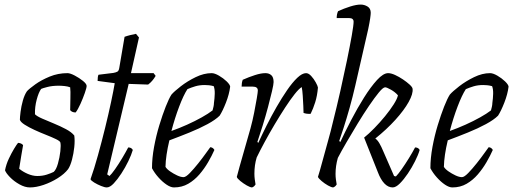

<svg xmlns="http://www.w3.org/2000/svg" viewBox="-20 -820 2245 840"><path d="M111 0Q89 0 65 -13.5Q41 -27 23.5 -45Q6 -63 2 -75Q7 -101 18.5 -125.5Q30 -150 41.5 -169Q53 -188 59 -195Q74 -194 81 -185Q78 -167 73 -138.5Q68 -110 64 -82Q79 -69 101 -59.5Q123 -50 143 -50Q166 -50 184.5 -56Q203 -62 215 -68Q226 -78 233.5 -104.5Q241 -131 244 -158Q247 -185 244 -197Q242 -203 224.5 -211.5Q207 -220 181.5 -230Q156 -240 131 -251.5Q106 -263 88 -274.5Q70 -286 67 -296Q67 -307 70 -331Q73 -355 80 -380Q87 -405 98 -421Q108 -432 134.5 -451Q161 -470 197.5 -485Q234 -500 275 -500Q287 -500 307 -489.5Q327 -479 343 -466Q359 -453 359 -444Q359 -436 351 -413Q343 -390 332 -365.5Q321 -341 311 -328Q295 -328 287 -338Q287 -361 288 -391Q289 -421 287 -438Q277 -442 263 -443.5Q249 -445 237 -445Q209 -445 187.5 -439.5Q166 -434 160 -431Q149 -416 140.5 -384Q132 -352 133 -320Q142 -311 165 -301Q188 -291 216 -279.5Q244 -268 268.5 -255Q293 -242 305 -227Q308 -205 305 -176.5Q302 -148 295 -121.5Q288 -95 278 -80Q262 -59 232.5 -40.5Q203 -22 170.5 -11Q138 0 111 0Z M447 0Q438 0 422 -6.5Q406 -13 392 -21.5Q378 -30 376 -36Q392 -81 408.5 -140.5Q425 -200 440 -261Q455 -322 466 -374Q477 -426 482 -456L407 -466Q407 -475 408 -482.5Q409 -490 411 -493L476 -501Q487 -503 493.5 -506.5Q500 -510 502 -524L525 -659Q536 -663 550 -666.5Q564 -670 575 -672L588 -656L553 -500H652L661 -488Q647 -464 628 -450L543 -453L449 -57L459 -50Q468 -58 483.5 -80Q499 -102 514.5 -128Q530 -154 541 -175Q555 -175 561 -164Q555 -143 541.5 -115Q528 -87 511 -61Q494 -35 477.5 -17.5Q461 0 447 0Z M741 0Q727 0 709 -12Q691 -24 673.5 -43.5Q656 -63 645 -84Q645 -128 654 -177Q663 -226 677 -272Q691 -318 705 -353.5Q719 -389 730 -406Q742 -420 771 -442.5Q800 -465 836 -482.5Q872 -500 906 -500Q919 -500 938 -489Q957 -478 971.5 -464Q986 -450 987 -441Q983 -408 968.5 -371Q954 -334 941 -314Q923 -296 888 -277Q853 -258 808.5 -240Q764 -222 721 -206Q705 -139 704 -90Q710 -80 724.5 -70Q739 -60 755 -52.5Q771 -45 783 -45Q793 -45 810.5 -63Q828 -81 847.5 -105.5Q867 -130 881.5 -150.5Q896 -171 900 -176Q912 -175 918 -164Q907 -139 890.5 -110.5Q874 -82 852.5 -57Q831 -32 803.5 -16Q776 0 741 0ZM730 -247Q764 -259 798.5 -274.5Q833 -290 862.5 -306.5Q892 -323 910 -337Q912 -344 914 -353Q916 -362 916 -369Q919 -390 919.5 -410Q920 -430 915 -443Q904 -446 894.5 -447Q885 -448 876 -448Q853 -448 834.5 -442.5Q816 -437 800 -430Q783 -404 764 -354Q745 -304 730 -247Z M1083 0Q1075 0 1060 -8.5Q1045 -17 1031.5 -28Q1018 -39 1016 -46Q1019 -59 1028 -90.5Q1037 -122 1049.5 -166Q1062 -210 1076 -259Q1085 -292 1092 -327.5Q1099 -363 1103.5 -390Q1108 -417 1108 -424Q1108 -441 1086 -441H1037Q1037 -458 1042 -471Q1069 -483 1095.5 -491.5Q1122 -500 1141 -500Q1157 -500 1167 -491Q1177 -482 1177 -461Q1177 -451 1170 -421Q1163 -391 1152.5 -351.5Q1142 -312 1129.5 -271.5Q1117 -231 1106 -199L1110 -195Q1126 -230 1146.5 -271Q1167 -312 1190 -352Q1213 -392 1236 -425.5Q1259 -459 1280.5 -479.5Q1302 -500 1319 -500Q1330 -500 1341.5 -487.5Q1353 -475 1361.5 -459.5Q1370 -444 1371 -437Q1368 -401 1359 -372.5Q1350 -344 1339 -322Q1321 -321 1308 -326Q1308 -335 1307 -356.5Q1306 -378 1304.5 -401.5Q1303 -425 1300 -439Q1288 -432 1269 -408Q1250 -384 1227.5 -349.5Q1205 -315 1181.5 -275.5Q1158 -236 1137.5 -198Q1117 -160 1103 -131Q1093 -98 1093 -60Q1093 -48 1094.5 -36Q1096 -24 1098 -13Q1096 -10 1093 -6.5Q1090 -3 1083 0Z M1438 0Q1430 0 1415 -8.5Q1400 -17 1387 -28Q1374 -39 1371 -46Q1379 -71 1390.5 -114Q1402 -157 1415 -203Q1428 -249 1436 -284Q1453 -351 1469 -422Q1485 -493 1498 -556Q1511 -619 1519 -664.5Q1527 -710 1527 -725Q1527 -741 1507 -741H1453Q1453 -758 1459 -771Q1485 -783 1512 -791.5Q1539 -800 1558 -800Q1574 -800 1588 -791.5Q1602 -783 1602 -764Q1602 -757 1599.5 -739.5Q1597 -722 1591 -693L1534 -444Q1523 -396 1509.5 -348Q1496 -300 1483.5 -261.5Q1471 -223 1464 -203L1469 -199Q1489 -242 1516 -294Q1543 -346 1572.5 -393Q1602 -440 1629.5 -470Q1657 -500 1678 -500Q1691 -500 1708.5 -492Q1726 -484 1743 -472.5Q1760 -461 1772 -450Q1784 -439 1785 -432Q1788 -410 1768 -374Q1748 -338 1710 -296Q1672 -254 1622 -214Q1632 -207 1640.5 -192Q1649 -177 1656 -160L1704 -50L1712 -48Q1722 -58 1737.5 -80Q1753 -102 1769 -128Q1785 -154 1796 -175Q1810 -175 1816 -164Q1810 -143 1796 -115Q1782 -87 1764.5 -61Q1747 -35 1729.5 -17.5Q1712 0 1698 0Q1678 0 1661.5 -17.5Q1645 -35 1633 -67L1573 -218Q1593 -234 1617.5 -259Q1642 -284 1664.5 -311.5Q1687 -339 1702.5 -363.5Q1718 -388 1721 -403Q1709 -417 1690.5 -427.5Q1672 -438 1665 -438Q1656 -438 1637.5 -415.5Q1619 -393 1594.5 -357Q1570 -321 1544.5 -279Q1519 -237 1496 -197.5Q1473 -158 1458 -129Q1448 -94 1448 -59Q1448 -47 1449.5 -35.5Q1451 -24 1453 -13Q1451 -10 1448 -6.5Q1445 -3 1438 0Z M1959 0Q1945 0 1927 -12Q1909 -24 1891.5 -43.5Q1874 -63 1863 -84Q1863 -128 1872 -177Q1881 -226 1895 -272Q1909 -318 1923 -353.5Q1937 -389 1948 -406Q1960 -420 1989 -442.5Q2018 -465 2054 -482.5Q2090 -500 2124 -500Q2137 -500 2156 -489Q2175 -478 2189.5 -464Q2204 -450 2205 -441Q2201 -408 2186.5 -371Q2172 -334 2159 -314Q2141 -296 2106 -277Q2071 -258 2026.5 -240Q1982 -222 1939 -206Q1923 -139 1922 -90Q1928 -80 1942.5 -70Q1957 -60 1973 -52.5Q1989 -45 2001 -45Q2011 -45 2028.5 -63Q2046 -81 2065.5 -105.5Q2085 -130 2099.5 -150.5Q2114 -171 2118 -176Q2130 -175 2136 -164Q2125 -139 2108.5 -110.5Q2092 -82 2070.5 -57Q2049 -32 2021.5 -16Q1994 0 1959 0ZM1948 -247Q1982 -259 2016.5 -274.5Q2051 -290 2080.5 -306.5Q2110 -323 2128 -337Q2130 -344 2132 -353Q2134 -362 2134 -369Q2137 -390 2137.5 -410Q2138 -430 2133 -443Q2122 -446 2112.5 -447Q2103 -448 2094 -448Q2071 -448 2052.5 -442.5Q2034 -437 2018 -430Q2001 -404 1982 -354Q1963 -304 1948 -247Z"/></svg>

Font: Texturina 72pt 72pt ExtraLight
Style: Italic
Weight: 200
Italic angle: -11°
Designer: Guillermo Torres Carreño
Foundry: Omnibus-Type
Version: Version 1.002; ttfautohint (v1.8.3)